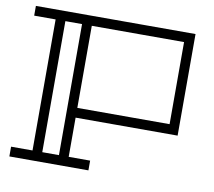

<svg xmlns="http://www.w3.org/2000/svg" viewBox="-77 -558 972 873"><g transform="rotate(10 408.5 -121.5)"><path d="M20 181H119V-424H20V-469H757V0H286V181H385V226H20ZM712 -424H286V-45H712ZM241 -424H164V181H241Z"/></g></svg>

Font: Geostar
Style: Regular
Weight: 400
Designer: Joe Prince
Foundry: Joe Prince
Version: Version 1.002